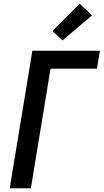

<svg xmlns="http://www.w3.org/2000/svg" viewBox="-20 -1006 554 1026"><path d="M32 0 153 -735H514L498 -639H250L145 0ZM314 -790 260 -840 406 -986 472 -924Z"/></svg>

Font: Iosevka Custom
Style: Bold Italic
Weight: 700
Italic angle: -9°
Designer: Belleve Invis
Foundry: Belleve Invis
Version: Version 30.3.1; ttfautohint (v1.8.3)